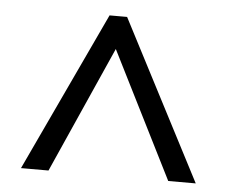

<svg xmlns="http://www.w3.org/2000/svg" viewBox="-40 -765 653 543"><g transform="rotate(5 286.0 -493.0)"><path d="M38.1 -267.1 250 -719.2H299.8L534.2 -267.1H456.1L275.9 -626L116.2 -267.1Z"/></g></svg>

Font: Noto Sans Southeast Asian
Style: Regular
Weight: 400
Designer: Monotype Design Team
Foundry: Monotype Imaging Inc.
Version: Version 1.06 uh; ttfautohint (v1.4.1)